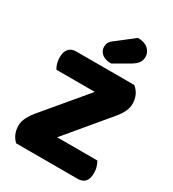

<svg xmlns="http://www.w3.org/2000/svg" viewBox="-201 -957 963 1067"><g transform="rotate(30 280.0 -423.0)"><path d="M73 0Q56 -14 45 -38Q34 -62 34 -93Q34 -118 47 -144Q60 -170 78 -192L308 -466H62Q54 -478 48.5 -495.5Q43 -513 43 -535Q43 -573 60 -591Q77 -609 106 -609H479Q523 -573 523 -513Q523 -488 511.5 -463.5Q500 -439 482 -417L253 -143H511Q518 -131 524 -113Q530 -95 530 -73Q530 -35 513.5 -17.5Q497 0 468 0ZM366 -846Q408 -846 431.5 -825.5Q455 -805 455 -775Q455 -755 445.5 -739Q436 -723 408 -706L308 -648Q268 -648 247.5 -666Q227 -684 227 -708Q227 -720 230.5 -731Q234 -742 250 -756Z"/></g></svg>

Font: Baloo Thambi 2 ExtraBold
Style: Regular
Weight: 800
Designer: Aadarsh Rajan and Ek Type
Foundry: Ek Type
Version: Version 1.640;hotconv 1.0.111;makeotfexe 2.5.65597; ttfautoh